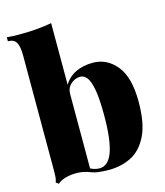

<svg xmlns="http://www.w3.org/2000/svg" viewBox="-118 -871 836 975"><g transform="rotate(-15 300.5 -383.0)"><path d="M395 -533Q469 -533 519 -471.5Q569 -410 569 -282Q569 -169 537 -104Q505 -39 452 -12.5Q399 14 336 14Q302 14 274 10Q246 6 220 -10L231 -26Q244 -16 260 -11Q276 -6 290 -6Q337 -6 359.5 -69Q382 -132 382 -259Q382 -348 373 -396Q364 -444 349 -462.5Q334 -481 315 -481Q287 -481 265 -461Q243 -441 243 -409V-458Q266 -496 305 -514.5Q344 -533 395 -533ZM243 -782V2Q210 -12 175.5 -13Q141 -14 113 -6Q85 2 70 16L56 6Q61 -8 62 -21.5Q63 -35 63 -49V-662Q63 -707 51 -728.5Q39 -750 7 -750V-771Q39 -768 69 -768Q119 -768 162.5 -771.5Q206 -775 243 -782Z"/></g></svg>

Font: Playfair Display Black
Style: Regular
Weight: 900
Designer: Claus Eggers Sørensen
Foundry: Claus Eggers Sørensen
Version: Version 1.203